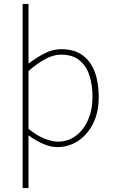

<svg xmlns="http://www.w3.org/2000/svg" viewBox="-20 -742 580 984"><path d="M96 222V-722H126V-510V-416Q164 -445 206.5 -467.5Q249 -490 294 -490Q359 -490 401.5 -460Q444 -430 465 -375Q486 -320 486 -246Q486 -165 456.5 -107.5Q427 -50 379 -19Q331 12 274 12Q240 12 202.5 -4Q165 -20 126 -48V42V222ZM276 -16Q328 -16 368 -45.5Q408 -75 431 -127Q454 -179 454 -246Q454 -307 438 -356Q422 -405 386.5 -433.5Q351 -462 292 -462Q255 -462 214 -440.5Q173 -419 126 -378V-82Q170 -46 209 -31Q248 -16 276 -16Z"/></svg>

Font: Mada ExtraLight
Style: Regular
Weight: 250
Designer: Khaled Hosny
Version: Version 1.5